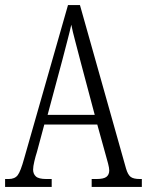

<svg xmlns="http://www.w3.org/2000/svg" viewBox="-20 -734 577 754"><path d="M0 0V-31H14Q38 -31 49.5 -46Q61 -61 75 -112L247 -714H294L475 -72Q482 -48 493 -39.5Q504 -31 529 -31H537V0H340V-31H359Q387 -31 398 -39.5Q409 -48 409 -65Q409 -74 404.5 -91.5Q400 -109 395 -126L362 -245H154L125 -137Q120 -122 115 -101Q110 -80 110 -68Q110 -51 121 -41Q132 -31 162 -31H183V0ZM167 -283H352L298 -486Q285 -537 275 -574Q265 -611 260 -637Q254 -610 244.5 -574Q235 -538 225 -499Z"/></svg>

Font: Noto Serif Sinhala ExtraCondensed Light
Style: Regular
Weight: 300
Width: 2
Designer: Jelle Bosma - Monotype Design Team
Foundry: Monotype Imaging Inc.
Version: Version 2.007; ttfautohint (v1.8.4.7-5d5b)